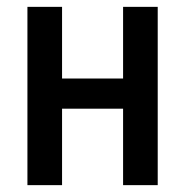

<svg xmlns="http://www.w3.org/2000/svg" viewBox="-20 -540 540 560"><path d="M60 0V-520H161V-311H339V-520H440V0H339V-223H161V0Z"/></svg>

Font: Iosevka SS04 Semibold
Style: Regular
Weight: 600
Monospace: yes
Designer: Belleve Invis
Foundry: Belleve Invis
Version: Version 19.0.0; ttfautohint (v1.8.4)